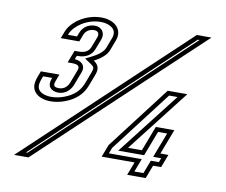

<svg xmlns="http://www.w3.org/2000/svg" viewBox="-75 -762 1005 855"><g transform="rotate(10 427.5 -335.0)"><path d="M314.2 -361 334.1 -413C345.4 -442.6 339.4 -459.7 316.6 -475C350.7 -492.3 372 -512 380.4 -534L397.9 -580C418.1 -632.7 377.5 -670 317.3 -670C246.5 -670 184 -625.2 166.7 -580L154.5 -548H238.2L250.4 -580C256.3 -595.4 271.5 -609 295.3 -609C313.5 -609 320.3 -596 314.2 -580L296.2 -533C288.6 -513 271 -503 243.5 -503H224.8L203.4 -447H222.1C245.7 -447 261.4 -441.9 253.4 -421L230.5 -361C224.3 -344.7 210.4 -327 185 -327C153.5 -327 160.2 -343.8 168.3 -365L176.7 -387H92.9L83 -361C79.7 -352.3 77.3 -344 76 -336C68.1 -291.1 105.2 -263 158.1 -263C178.9 -263 200.2 -267 222 -275C269.5 -292.4 299.5 -322.3 314.2 -361ZM40 0H105L815 -667H748.7ZM551.3 0H635L658 -60H694.2L716.8 -119H680.5L723.7 -232H640L596.8 -119H534.3L752.9 -400H664.2L446.9 -116L425.5 -60H574.2ZM295.6 -368.1C282.9 -335 258.1 -309.5 215.1 -293.8C195.3 -286.5 176.3 -283 158.1 -283C151.2 -283 144.7 -283.6 138.8 -284.6C105.1 -290.4 91.4 -307.8 95.7 -332.6C96.8 -339.1 98.8 -346.2 101.7 -353.9L106.7 -367H147.6C144.4 -358.2 141.6 -351.7 141.5 -341.3C141.3 -317.6 163.9 -307 185 -307C221.5 -307 241.4 -333.5 249.2 -353.9L272.1 -413.9C273.8 -418.3 275 -422.9 275.4 -427.8C277.8 -458.8 246 -465.7 232.3 -466.7L238.5 -483H243.5C276 -483 303.7 -496.4 314.9 -525.9L332.9 -572.9C334.9 -578.2 336.2 -583.8 336.4 -589.5C336.6 -597.1 334.8 -605.3 330.1 -612.3C322.1 -624 308.5 -629 295.3 -629C263.1 -629 240.4 -609.6 231.8 -587.1L224.4 -568H183.5L185.4 -572.9C199 -608.5 254.1 -650 317.3 -650C330.9 -650 342.9 -647.8 352.6 -644.1C379.2 -633.9 390 -615.4 379.3 -587.1L361.7 -541.1C355.9 -526.1 339.5 -509.1 307.5 -492.8L277.1 -477.4L305.4 -458.4C321.7 -447.5 324.3 -443.2 315.4 -420.1ZM90.5 -20 756.6 -647H764.5L97.1 -20ZM580.4 -20 603.3 -80H454.5L464.5 -106.2L674 -380H712L493.4 -99H610.5L653.7 -212H694.7L651.5 -99H687.7L680.5 -80H644.2L621.3 -20Z"/></g></svg>

Font: Din Kursivschrift
Style: BreitGhost
Weight: 400
Version: Version 1.089